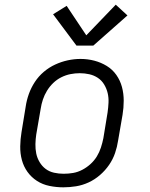

<svg xmlns="http://www.w3.org/2000/svg" viewBox="-20 -793 640 821"><path d="M251 8Q221 8 191.5 2Q162 -4 138 -19.5Q114 -35 97.5 -58Q81 -81 73.5 -109Q66 -137 66.5 -167.5Q67 -198 72 -228L90 -338Q94 -365 103.5 -391.5Q113 -418 129 -442.5Q145 -467 167.5 -486Q190 -505 216 -517Q242 -529 269.5 -535Q297 -541 324 -541Q355 -541 383.5 -533.5Q412 -526 436.5 -511Q461 -496 477.5 -472.5Q494 -449 501.5 -421Q509 -393 509 -362.5Q509 -332 504 -302L485 -192Q481 -165 472 -138.5Q463 -112 446.5 -88Q430 -64 407.5 -44.5Q385 -25 359 -13Q333 -1 305.5 3.5Q278 8 251 8ZM252 -50Q273 -50 293 -53.5Q313 -57 332 -67Q351 -77 367 -91.5Q383 -106 394 -124Q405 -142 411.5 -162Q418 -182 422 -202L440 -312Q443 -333 444 -354Q445 -375 440.5 -394.5Q436 -414 425.5 -431.5Q415 -449 398.5 -460Q382 -471 362 -475.5Q342 -480 321 -480Q301 -480 281 -476Q261 -472 242 -462.5Q223 -453 207.5 -438Q192 -423 181 -405Q170 -387 163.5 -367.5Q157 -348 154 -328L135 -218Q132 -198 131.5 -177Q131 -156 135 -136.5Q139 -117 149.5 -99.5Q160 -82 175.5 -70.5Q191 -59 211 -54.5Q231 -50 252 -50ZM307 -598 207 -732 265 -768 349 -642 475 -773 525 -727 379 -598Z"/></svg>

Font: Iosevka Slab LtExObl
Style: Regular
Weight: 300
Width: 7
Italic angle: -9°
Monospace: yes
Designer: Belleve Invis
Foundry: Belleve Invis
Version: Version 11.1.0; ttfautohint (v1.8.3)